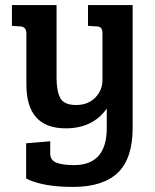

<svg xmlns="http://www.w3.org/2000/svg" viewBox="-20 -523 613 757"><path d="M401 -19V-95Q346 -17 239 -17Q84 -17 84 -190V-391Q84 -418 59 -419L27 -421V-503H203V-216Q203 -163 218 -136Q233 -109 280 -109Q327 -109 355.5 -138Q384 -167 384 -208V-389Q384 -406 378.5 -412.5Q373 -419 359 -419L327 -421V-503H503V-19Q503 102 444.5 158Q386 214 267.5 214Q149 214 83 181V42L178 34V82Q178 109 203 118.5Q228 128 272 128Q401 128 401 -19Z"/></svg>

Font: Bree Serif
Style: Regular
Weight: 400
Designer: Veronika Burian, Jos Scaglione
Foundry: TypeTogether
Version: Version 1.001